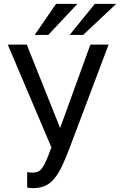

<svg xmlns="http://www.w3.org/2000/svg" viewBox="-20 -760 619 990"><path d="M150 210Q186 210 212 198.5Q238 187 259.5 161.5Q281 136 300 96Q319 56 340 0L540 -530H446L290 -100L118 -530H20L245 0Q230 41 219 66.5Q208 92 197.5 106Q187 120 176 125Q165 130 150 130Q142 130 135 129.5Q128 129 120 127V207Q128 209 135 209.5Q142 210 150 210ZM229 -580 379 -740H269L159 -580ZM409 -580 579 -740H469L339 -580Z"/></svg>

Font: Golos Text VF
Style: Regular
Weight: 400
Designer: A.Korolkova, Vitaly Kuzmin
Foundry: ParaType Ltd
Version: Version 2.005